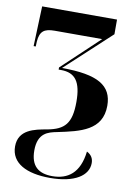

<svg xmlns="http://www.w3.org/2000/svg" viewBox="-87 -592 623 889"><g transform="rotate(10 224.5 -148.0)"><path d="M211 240C327 240 390 198 390 139C390 118 381 101 359 90C347 193 293 230 220 230C155 230 118 200 118 127C118 44 167 33 208 25C313 3 415 -19 415 -135C415 -230 347 -271 178 -271L390 -467V-536H38L31 -348H41L42 -372C46 -420 65 -435 115 -435H338L164 -271V-261H175C243 -261 271 -221 271 -128C271 -26 240 6 160 21C102 31 27 45 27 124C27 203 101 240 211 240Z"/></g></svg>

Font: Noto Serif Display Condensed Extra
Style: Regular
Weight: 800
Width: 3
Designer: Monotype Design Team
Foundry: Monotype Imaging Inc.
Version: Version 1.900